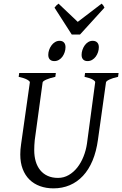

<svg xmlns="http://www.w3.org/2000/svg" viewBox="-20 -1014 668 1049"><path d="M625 -594.2Q594.2 -587.4 577.1 -579.1Q560.1 -570.8 559.1 -564L515.1 -250Q506.3 -186 485.6 -136.5Q464.8 -86.9 433.3 -53.2Q401.9 -19.5 361.1 -2.2Q320.3 15.1 272 15.1Q231.9 15.1 198.5 2.9Q165 -9.3 141.1 -32.7Q117.2 -56.2 104 -90.6Q90.8 -125 90.8 -169.9Q90.8 -182.6 91.8 -196.8Q92.8 -210.9 95.2 -226.1L143.1 -564Q144 -569.8 128.9 -578.6Q113.8 -587.4 82 -594.2L85 -615.2H285.2L282.2 -594.2Q251.5 -587.4 232.9 -579.1Q214.4 -570.8 212.9 -564L169.9 -249Q167 -220.2 167 -193.8Q167 -159.7 175.3 -131.8Q183.6 -104 200 -84Q216.3 -64 240.7 -53Q265.1 -42 296.9 -42Q328.6 -42 355.5 -57.6Q382.3 -73.2 402.6 -99.1Q422.9 -125 436.3 -158.7Q449.7 -192.4 455.1 -229L500 -564Q501.5 -569.8 487.5 -578.6Q473.6 -587.4 441.9 -594.2L444.8 -615.2H627.9ZM337.9 -756.3Q337.9 -742.7 333.5 -729.2Q329.1 -715.8 321.3 -704.8Q313.5 -693.8 302 -687Q290.5 -680.2 276.9 -680.2Q261.2 -680.2 252.4 -689Q243.7 -697.8 243.7 -714.4Q243.7 -727.5 248.3 -741Q252.9 -754.4 261 -765.6Q269 -776.9 280.5 -783.9Q292 -791 305.7 -791Q320.8 -791 329.3 -782Q337.9 -772.9 337.9 -756.3ZM520 -756.3Q520 -742.7 515.6 -729.2Q511.2 -715.8 503.2 -704.8Q495.1 -693.8 483.6 -687Q472.2 -680.2 458 -680.2Q442.9 -680.2 434.3 -689Q425.8 -697.8 425.8 -714.4Q425.8 -727.5 430.2 -741Q434.6 -754.4 442.4 -765.6Q450.2 -776.9 461.4 -783.9Q472.7 -791 486.8 -791Q502 -791 511 -782Q520 -772.9 520 -756.3ZM417 -825.2H372.1L277.8 -972.2Q284.7 -981.4 288.6 -984.9Q292.5 -988.3 299.8 -994.1L404.8 -894.5L535.2 -994.1Q541 -988.8 543.7 -985.1Q546.4 -981.4 550.8 -972.2Z"/></svg>

Font: GentiumAlt
Style: Italic
Weight: 400
Italic angle: -7°
Designer: J. Victor Gaultney
Version: Version 1.02; 2005; OFL release